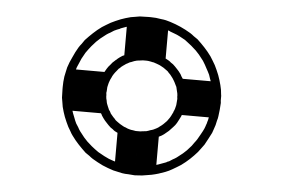

<svg xmlns="http://www.w3.org/2000/svg" viewBox="-47 -871 1093 742"><g transform="rotate(5 500.0 -500.0)"><path d="M807.6 -500Q806.6 -486.3 805.7 -473.6Q804.7 -460.9 802.7 -448.2Q801.8 -439.5 798.8 -430.7Q796.9 -421.9 794.9 -413.1Q792 -403.3 790 -398.4Q788.1 -392.6 784.2 -381.8Q778.3 -370.1 771.5 -357.4Q765.6 -345.7 758.8 -334Q752.9 -326.2 748 -319.3Q742.2 -311.5 736.3 -303.7Q722.7 -288.1 708 -274.4Q693.4 -260.7 675.8 -248Q668 -243.2 660.2 -238.3Q652.3 -233.4 643.6 -228.5Q636.7 -224.6 630.9 -221.7Q625 -218.8 617.2 -215.8Q604.5 -210.9 591.8 -207Q579.1 -203.1 565.4 -200.2Q556.6 -198.2 547.9 -197.3Q538.1 -195.3 529.3 -194.3Q522.5 -194.3 516.6 -193.4Q509.8 -192.4 500 -192.4Q487.3 -193.4 475.6 -194.3Q462.9 -194.3 451.2 -196.3Q442.4 -198.2 433.6 -200.2Q424.8 -202.1 416 -204.1Q394.5 -210.9 374 -219.7Q353.5 -229.5 334 -241.2Q326.2 -246.1 319.3 -252Q311.5 -256.8 303.7 -262.7Q288.1 -277.3 274.4 -292Q260.7 -306.6 248 -324.2Q242.2 -332 238.3 -339.8Q233.4 -347.7 228.5 -356.4Q219.7 -374 211.9 -393.6Q205.1 -412.1 200.2 -431.6Q198.2 -440.4 197.3 -449.2Q195.3 -458 194.3 -466.8Q193.4 -483.4 193.4 -500Q193.4 -503.9 193.4 -507.8Q193.4 -528.3 196.3 -548.8Q198.2 -558.6 200.2 -567.4Q202.1 -576.2 204.1 -585Q210.9 -606.4 220.7 -626Q229.5 -646.5 241.2 -666Q246.1 -673.8 252 -680.7Q256.8 -688.5 262.7 -696.3Q277.3 -711.9 292 -725.6Q306.6 -739.3 324.2 -752Q332 -756.8 339.8 -761.7Q347.7 -766.6 356.4 -771.5Q374 -780.3 393.6 -788.1Q412.1 -794.9 431.6 -799.8Q440.4 -801.8 449.2 -802.7Q458 -804.7 466.8 -805.7Q482.4 -806.6 499 -806.6Q503.9 -806.6 508.8 -806.6Q529.3 -806.6 549.8 -802.7Q559.6 -801.8 568.4 -799.8Q577.1 -797.9 585.9 -794.9Q607.4 -788.1 627 -779.3Q646.5 -770.5 666 -758.8Q673.8 -753.9 680.7 -748Q688.5 -743.2 696.3 -737.3Q711.9 -722.7 725.6 -708Q739.3 -693.4 752 -675.8Q756.8 -668 761.7 -660.2Q766.6 -652.3 771.5 -643.6Q780.3 -626 788.1 -606.4Q794.9 -587.9 799.8 -568.4Q801.8 -559.6 803.7 -550.8Q804.7 -542 805.7 -533.2Q805.7 -530.3 806.6 -527.3Q806.6 -524.4 806.6 -520.5Q806.6 -512.7 806.6 -508.8Q806.6 -504.9 807.6 -500ZM627.9 -257.8Q634.8 -262.7 641.6 -266.6Q649.4 -270.5 656.2 -275.4Q668.9 -285.2 678.7 -293Q687.5 -300.8 693.4 -306.6Q702.1 -316.4 702.1 -316.4Q702.1 -316.4 710 -325.2Q714.8 -332 719.7 -338.9Q724.6 -344.7 729.5 -352.5Q734.4 -360.4 741.2 -373Q749 -386.7 752.9 -395.5Q753.9 -399.4 755.9 -403.3Q756.8 -407.2 758.8 -412.1Q759.8 -414.1 760.7 -417Q761.7 -419.9 761.7 -421.9Q764.6 -429.7 765.6 -437.5Q767.6 -445.3 769.5 -453.1Q771.5 -464.8 772.5 -476.6Q773.4 -488.3 773.4 -500Q773.4 -500 773.4 -500Q773.4 -500 773.4 -500Q772.5 -516.6 772.5 -516.6Q773.4 -516.6 772.5 -529.3Q771.5 -537.1 769.5 -544.9Q768.6 -552.7 766.6 -560.5Q762.7 -579.1 757.8 -589.8Q753.9 -600.6 752.9 -604.5Q747.1 -616.2 747.1 -616.2Q747.1 -616.2 741.2 -627Q737.3 -634.8 733.4 -641.6Q728.5 -649.4 724.6 -656.2Q714.8 -668.9 707 -678.7Q699.2 -687.5 693.4 -693.4Q683.6 -702.1 683.6 -702.1Q683.6 -702.1 674.8 -710Q668 -715.8 661.1 -720.7Q655.3 -725.6 648.4 -730.5Q637.7 -736.3 627 -742.2Q616.2 -748 604.5 -752Q604.5 -752 604.5 -752Q604.5 -752 604.5 -752Q588.9 -757.8 588.9 -757.8Q588.9 -758.8 577.1 -762.7Q569.3 -764.6 561.5 -766.6Q553.7 -767.6 544.9 -769.5Q525.4 -772.5 513.7 -772.5Q501 -773.4 500 -773.4Q483.4 -772.5 483.4 -772.5Q483.4 -772.5 470.7 -771.5Q462.9 -770.5 455.1 -769.5Q447.3 -768.6 439.5 -766.6Q428.7 -763.7 417 -760.7Q406.2 -756.8 395.5 -752.9Q395.5 -752.9 395.5 -752.9Q395.5 -752 395.5 -752Q382.8 -747.1 382.8 -747.1Q382.8 -747.1 372.1 -742.2Q365.2 -737.3 358.4 -733.4Q350.6 -729.5 343.8 -724.6Q331.1 -714.8 321.3 -707Q312.5 -699.2 306.6 -693.4Q297.9 -683.6 297.9 -683.6Q297.9 -683.6 290 -674.8Q284.2 -668 279.3 -661.1Q274.4 -654.3 269.5 -647.5Q261.7 -633.8 255.9 -623Q251 -612.3 248 -604.5Q241.2 -588.9 241.2 -588.9Q241.2 -588.9 237.3 -576.2Q235.4 -568.4 233.4 -560.5Q231.4 -552.7 230.5 -543.9Q229.5 -537.1 227.5 -526.4Q226.6 -514.6 226.6 -500Q227.5 -483.4 227.5 -483.4Q227.5 -483.4 228.5 -470.7Q229.5 -462.9 230.5 -455.1Q231.4 -447.3 233.4 -439.5Q238.3 -420.9 242.2 -410.2Q246.1 -399.4 248 -395.5Q252.9 -382.8 252.9 -382.8Q252.9 -382.8 257.8 -372.1Q262.7 -365.2 266.6 -358.4Q270.5 -350.6 275.4 -343.8Q285.2 -331.1 293 -321.3Q300.8 -312.5 306.6 -306.6Q316.4 -297.9 316.4 -297.9Q316.4 -297.9 325.2 -290Q332 -284.2 338.9 -279.3Q345.7 -274.4 352.5 -269.5Q366.2 -261.7 377 -255.9Q387.7 -251 395.5 -247.1Q412.1 -241.2 412.1 -241.2Q412.1 -241.2 424.8 -237.3Q432.6 -235.4 440.4 -233.4Q448.2 -231.4 456.1 -230.5Q466.8 -228.5 477.5 -227.5Q488.3 -226.6 500 -226.6Q512.7 -227.5 512.7 -227.5Q512.7 -227.5 525.4 -228.5Q533.2 -229.5 542 -230.5Q549.8 -231.4 557.6 -233.4Q573.2 -237.3 587.9 -242.2Q602.5 -247.1 617.2 -252.9Q620.1 -254.9 622.1 -255.9Q625 -256.8 627.9 -257.8ZM671.9 -500Q671.9 -493.2 671.9 -486.3Q670.9 -478.5 669.9 -471.7Q668.9 -466.8 668 -461.9Q667 -457 665 -452.1Q664.1 -447.3 663.1 -443.4Q661.1 -440.4 659.2 -434.6Q656.2 -427.7 652.3 -420.9Q649.4 -415 645.5 -408.2Q642.6 -404.3 639.6 -399.4Q635.7 -395.5 632.8 -391.6Q625 -382.8 617.2 -375Q608.4 -367.2 599.6 -360.4Q594.7 -357.4 590.8 -354.5Q585.9 -351.6 581.1 -349.6Q574.2 -345.7 572.3 -344.7Q569.3 -343.8 566.4 -341.8Q559.6 -339.8 551.8 -336.9Q544.9 -335 538.1 -333Q532.2 -332 527.3 -331.1Q522.5 -331.1 517.6 -330.1Q514.6 -330.1 509.8 -329.1Q505.9 -329.1 501 -329.1Q494.1 -329.1 487.3 -330.1Q480.5 -330.1 473.6 -331.1Q468.8 -332 463.9 -333Q459 -334 454.1 -335.9Q442.4 -339.8 430.7 -344.7Q419.9 -349.6 409.2 -355.5Q404.3 -358.4 400.4 -362.3Q395.5 -365.2 391.6 -368.2Q382.8 -376 375 -384.8Q367.2 -392.6 360.4 -402.3Q357.4 -406.2 354.5 -411.1Q352.5 -416 349.6 -419.9Q344.7 -430.7 340.8 -440.4Q336.9 -451.2 334 -461.9Q333 -466.8 332 -471.7Q331.1 -476.6 330.1 -481.4Q329.1 -493.2 330.1 -504.9Q330.1 -516.6 332 -527.3Q333 -533.2 334 -538.1Q335 -543 335.9 -547.9Q339.8 -559.6 344.7 -570.3Q349.6 -582 356.4 -592.8Q359.4 -596.7 362.3 -601.6Q365.2 -605.5 369.1 -609.4Q373 -614.3 377 -619.1Q381.8 -624 386.7 -627.9Q387.7 -628.9 388.7 -629.9Q389.6 -630.9 391.6 -631.8Q392.6 -632.8 393.6 -633.8Q394.5 -634.8 395.5 -635.7Q399.4 -638.7 403.3 -641.6Q408.2 -644.5 412.1 -647.5Q415 -649.4 418.9 -650.4Q421.9 -652.3 424.8 -654.3Q434.6 -658.2 443.4 -662.1Q453.1 -665 462.9 -668Q467.8 -668.9 472.7 -669.9Q477.5 -669.9 482.4 -670.9Q494.1 -671.9 505.9 -671.9Q517.6 -670.9 529.3 -669.9Q534.2 -668.9 539.1 -668Q543.9 -666 548.8 -665Q560.5 -661.1 571.3 -656.2Q583 -651.4 592.8 -645.5Q597.7 -642.6 601.6 -638.7Q606.4 -635.7 610.4 -632.8Q619.1 -625 627 -616.2Q634.8 -608.4 641.6 -598.6Q644.5 -594.7 646.5 -589.8Q649.4 -585 652.3 -581.1Q657.2 -570.3 661.1 -560.5Q665 -549.8 668 -539.1Q668.9 -534.2 669.9 -529.3Q670.9 -524.4 671.9 -518.6Q671.9 -517.6 671.9 -515.6Q671.9 -513.7 671.9 -512.7Q671.9 -507.8 671.9 -505.9Q671.9 -502.9 671.9 -500ZM565.4 -378.9Q568.4 -380.9 572.3 -382.8Q576.2 -384.8 579.1 -387.7Q588.9 -394.5 593.8 -399.4Q597.7 -403.3 597.7 -403.3Q602.5 -408.2 602.5 -408.2Q602.5 -408.2 606.4 -412.1Q609.4 -416 611.3 -418.9Q614.3 -422.9 616.2 -425.8Q621.1 -433.6 624 -440.4Q627.9 -447.3 627.9 -448.2Q628.9 -450.2 628.9 -452.1Q629.9 -454.1 630.9 -456.1Q631.8 -457 631.8 -459Q631.8 -460 632.8 -460.9Q633.8 -464.8 634.8 -468.8Q635.7 -472.7 636.7 -476.6Q636.7 -482.4 637.7 -488.3Q638.7 -494.1 638.7 -501Q638.7 -501 638.7 -501Q638.7 -501 638.7 -501Q637.7 -508.8 637.7 -508.8Q637.7 -508.8 637.7 -514.6Q636.7 -518.6 636.7 -522.5Q635.7 -526.4 634.8 -530.3Q632.8 -540 630.9 -546.9Q627.9 -552.7 627.9 -552.7Q625 -558.6 625 -558.6Q625 -558.6 622.1 -564.5Q620.1 -568.4 618.2 -571.3Q616.2 -575.2 613.3 -579.1Q607.4 -586.9 603.5 -591.8Q599.6 -595.7 597.7 -597.7Q592.8 -602.5 593.8 -602.5Q593.8 -602.5 588.9 -606.4Q585.9 -608.4 582 -611.3Q579.1 -613.3 575.2 -616.2Q570.3 -619.1 564.5 -622.1Q559.6 -625 553.7 -627Q553.7 -627 553.7 -627Q553.7 -627 553.7 -627Q545.9 -629.9 545.9 -629.9Q545.9 -629.9 540 -631.8Q536.1 -633.8 532.2 -633.8Q528.3 -634.8 523.4 -635.7Q513.7 -637.7 507.8 -637.7Q501 -637.7 501 -637.7Q493.2 -637.7 493.2 -637.7Q493.2 -637.7 486.3 -636.7Q482.4 -636.7 478.5 -635.7Q474.6 -635.7 470.7 -634.8Q464.8 -632.8 460 -631.8Q454.1 -629.9 448.2 -627Q448.2 -627 448.2 -627Q448.2 -627 448.2 -627Q444.3 -626 444.3 -626Q444.3 -626 440.4 -624Q437.5 -622.1 435.5 -621.1Q432.6 -620.1 429.7 -618.2Q426.8 -616.2 422.9 -613.3Q419.9 -611.3 417 -609.4Q416 -608.4 416 -608.4Q416 -608.4 416 -608.4Q415 -607.4 415 -607.4Q415 -607.4 413.1 -606.4Q412.1 -605.5 411.1 -604.5Q410.2 -603.5 409.2 -602.5Q407.2 -600.6 406.2 -599.6Q405.3 -598.6 403.3 -597.7Q399.4 -592.8 399.4 -592.8Q399.4 -592.8 395.5 -587.9Q392.6 -585 390.6 -582Q387.7 -578.1 385.7 -575.2Q379.9 -566.4 377.9 -560.5Q375 -554.7 374 -552.7Q371.1 -544.9 371.1 -544.9Q371.1 -544.9 369.1 -539.1Q368.2 -535.2 367.2 -531.2Q366.2 -527.3 365.2 -522.5Q364.3 -513.7 364.3 -506.8Q363.3 -501 363.3 -500Q364.3 -492.2 364.3 -492.2Q364.3 -492.2 364.3 -486.3Q365.2 -482.4 365.2 -478.5Q366.2 -474.6 367.2 -470.7Q368.2 -462.9 370.1 -458Q372.1 -453.1 374 -448.2Q377 -441.4 377 -441.4Q377 -441.4 378.9 -436.5Q381.8 -432.6 383.8 -429.7Q385.7 -425.8 387.7 -421.9Q393.6 -414.1 398.4 -409.2Q402.3 -405.3 404.3 -403.3Q408.2 -398.4 408.2 -398.4Q408.2 -398.4 413.1 -394.5Q416 -392.6 419.9 -389.6Q422.9 -387.7 426.8 -384.8Q435.5 -379.9 440.4 -377Q446.3 -374 448.2 -374Q457 -370.1 457 -370.1Q457 -370.1 462.9 -368.2Q466.8 -367.2 470.7 -366.2Q474.6 -365.2 478.5 -365.2Q484.4 -364.3 489.3 -363.3Q495.1 -363.3 501 -363.3Q506.8 -363.3 506.8 -363.3Q506.8 -363.3 513.7 -364.3Q517.6 -364.3 521.5 -365.2Q525.4 -365.2 530.3 -366.2Q538.1 -368.2 544.9 -371.1Q552.7 -373 559.6 -376Q561.5 -377 562.5 -377.9Q563.5 -377.9 565.4 -378.9ZM360.4 -580.1Q360.4 -559.6 360.4 -540Q360.4 -519.5 360.4 -500Q349.6 -500 339.8 -500Q330.1 -500 320.3 -500Q318.4 -500 316.4 -500Q314.5 -500 312.5 -500Q310.5 -500 309.6 -500Q307.6 -500 305.7 -500Q301.8 -500 296.9 -500Q292 -500 287.1 -500Q280.3 -500 273.4 -500Q266.6 -500 259.8 -500Q247.1 -500 219.7 -500Q219.7 -519.5 219.7 -540Q219.7 -559.6 219.7 -580.1Q230.5 -580.1 240.2 -580.1Q250 -580.1 259.8 -580.1Q261.7 -580.1 264.6 -580.1Q266.6 -580.1 268.6 -580.1Q273.4 -580.1 278.3 -580.1Q282.2 -580.1 287.1 -580.1Q292 -580.1 296.9 -580.1Q301.8 -580.1 305.7 -580.1Q309.6 -580.1 313.5 -580.1Q316.4 -580.1 320.3 -580.1Q333 -580.1 360.4 -580.1ZM360.4 -500Q360.4 -480.5 360.4 -460Q360.4 -440.4 360.4 -419.9Q349.6 -419.9 339.8 -419.9Q330.1 -419.9 320.3 -419.9Q318.4 -419.9 316.4 -419.9Q314.5 -419.9 312.5 -419.9Q310.5 -419.9 309.6 -419.9Q307.6 -419.9 305.7 -419.9Q301.8 -419.9 296.9 -419.9Q292 -419.9 287.1 -419.9Q280.3 -419.9 273.4 -419.9Q266.6 -419.9 259.8 -419.9Q247.1 -419.9 219.7 -419.9Q219.7 -440.4 219.7 -460Q219.7 -480.5 219.7 -500Q230.5 -500 240.2 -500Q250 -500 259.8 -500Q261.7 -500 264.6 -500Q266.6 -500 268.6 -500Q273.4 -500 278.3 -500Q282.2 -500 287.1 -500Q292 -500 296.9 -500Q301.8 -500 305.7 -500Q309.6 -500 313.5 -500Q316.4 -500 320.3 -500Q333 -500 360.4 -500ZM580.1 -639.6Q559.6 -639.6 540 -639.6Q519.5 -639.6 500 -639.6Q500 -650.4 500 -660.2Q500 -669.9 500 -679.7Q500 -681.6 500 -683.6Q500 -685.5 500 -687.5Q500 -689.5 500 -690.4Q500 -692.4 500 -694.3Q500 -698.2 500 -703.1Q500 -708 500 -712.9Q500 -719.7 500 -726.6Q500 -733.4 500 -740.2Q500 -752.9 500 -780.3Q519.5 -780.3 540 -780.3Q559.6 -780.3 580.1 -780.3Q580.1 -769.5 580.1 -759.8Q580.1 -750 580.1 -740.2Q580.1 -738.3 580.1 -735.4Q580.1 -733.4 580.1 -731.4Q580.1 -726.6 580.1 -721.7Q580.1 -717.8 580.1 -712.9Q580.1 -708 580.1 -703.1Q580.1 -698.2 580.1 -694.3Q580.1 -690.4 580.1 -686.5Q580.1 -683.6 580.1 -679.7Q580.1 -667 580.1 -639.6ZM500 -639.6Q480.5 -639.6 460 -639.6Q440.4 -639.6 419.9 -639.6Q419.9 -650.4 419.9 -660.2Q419.9 -669.9 419.9 -679.7Q419.9 -681.6 419.9 -683.6Q419.9 -685.5 419.9 -687.5Q419.9 -689.5 419.9 -690.4Q419.9 -692.4 419.9 -694.3Q419.9 -698.2 419.9 -703.1Q419.9 -708 419.9 -712.9Q419.9 -719.7 419.9 -726.6Q419.9 -733.4 419.9 -740.2Q419.9 -752.9 419.9 -780.3Q440.4 -780.3 460 -780.3Q480.5 -780.3 500 -780.3Q500 -769.5 500 -759.8Q500 -750 500 -740.2Q500 -738.3 500 -735.4Q500 -733.4 500 -731.4Q500 -726.6 500 -721.7Q500 -717.8 500 -712.9Q500 -708 500 -703.1Q500 -698.2 500 -694.3Q500 -690.4 500 -686.5Q500 -683.6 500 -679.7Q500 -667 500 -639.6ZM639.6 -500Q639.6 -519.5 639.6 -540Q639.6 -559.6 639.6 -580.1Q650.4 -580.1 660.2 -580.1Q669.9 -580.1 679.7 -580.1Q681.6 -580.1 683.6 -580.1Q685.5 -580.1 687.5 -580.1Q689.5 -580.1 690.4 -580.1Q692.4 -580.1 694.3 -580.1Q698.2 -580.1 703.1 -580.1Q708 -580.1 712.9 -580.1Q719.7 -580.1 726.6 -580.1Q733.4 -580.1 740.2 -580.1Q752.9 -580.1 780.3 -580.1Q780.3 -559.6 780.3 -540Q780.3 -519.5 780.3 -500Q769.5 -500 759.8 -500Q750 -500 740.2 -500Q738.3 -500 735.4 -500Q733.4 -500 731.4 -500Q726.6 -500 721.7 -500Q717.8 -500 712.9 -500Q708 -500 703.1 -500Q698.2 -500 694.3 -500Q690.4 -500 686.5 -500Q683.6 -500 679.7 -500Q667 -500 639.6 -500ZM639.6 -440.4Q639.6 -460 639.6 -480.5Q639.6 -500 639.6 -519.5Q650.4 -519.5 660.2 -519.5Q669.9 -519.5 679.7 -519.5Q681.6 -519.5 683.6 -519.5Q685.5 -519.5 687.5 -519.5Q689.5 -519.5 690.4 -519.5Q692.4 -519.5 694.3 -519.5Q698.2 -519.5 703.1 -519.5Q708 -519.5 712.9 -519.5Q719.7 -519.5 726.6 -519.5Q733.4 -519.5 740.2 -519.5Q752.9 -519.5 780.3 -519.5Q780.3 -500 780.3 -480.5Q780.3 -460 780.3 -440.4Q769.5 -440.4 759.8 -440.4Q750 -440.4 740.2 -440.4Q738.3 -440.4 735.4 -440.4Q733.4 -440.4 731.4 -440.4Q726.6 -440.4 721.7 -440.4Q717.8 -440.4 712.9 -440.4Q708 -440.4 703.1 -440.4Q698.2 -440.4 694.3 -440.4Q690.4 -440.4 686.5 -440.4Q683.6 -440.4 679.7 -440.4Q667 -440.4 639.6 -440.4ZM500 -360.4Q519.5 -360.4 540 -360.4Q559.6 -360.4 580.1 -360.4Q580.1 -349.6 580.1 -339.8Q580.1 -330.1 580.1 -320.3Q580.1 -318.4 580.1 -316.4Q580.1 -314.5 580.1 -312.5Q580.1 -310.5 580.1 -309.6Q580.1 -307.6 580.1 -305.7Q580.1 -301.8 580.1 -296.9Q580.1 -292 580.1 -287.1Q580.1 -280.3 580.1 -273.4Q580.1 -266.6 580.1 -259.8Q580.1 -247.1 580.1 -219.7Q559.6 -219.7 540 -219.7Q519.5 -219.7 500 -219.7Q500 -230.5 500 -240.2Q500 -250 500 -259.8Q500 -261.7 500 -264.6Q500 -266.6 500 -268.6Q500 -273.4 500 -278.3Q500 -282.2 500 -287.1Q500 -292 500 -296.9Q500 -301.8 500 -305.7Q500 -309.6 500 -313.5Q500 -316.4 500 -320.3Q500 -333 500 -360.4ZM419.9 -360.4Q440.4 -360.4 460 -360.4Q480.5 -360.4 500 -360.4Q500 -349.6 500 -339.8Q500 -330.1 500 -320.3Q500 -318.4 500 -316.4Q500 -314.5 500 -312.5Q500 -310.5 500 -309.6Q500 -307.6 500 -305.7Q500 -301.8 500 -296.9Q500 -292 500 -287.1Q500 -280.3 500 -273.4Q500 -266.6 500 -259.8Q500 -247.1 500 -219.7Q480.5 -219.7 460 -219.7Q440.4 -219.7 419.9 -219.7Q419.9 -230.5 419.9 -240.2Q419.9 -250 419.9 -259.8Q419.9 -261.7 419.9 -264.6Q419.9 -266.6 419.9 -268.6Q419.9 -273.4 419.9 -278.3Q419.9 -282.2 419.9 -287.1Q419.9 -292 419.9 -296.9Q419.9 -301.8 419.9 -305.7Q419.9 -309.6 419.9 -313.5Q419.9 -316.4 419.9 -320.3Q419.9 -333 419.9 -360.4Z"/></g></svg>

Font: LetsEatIcons
Style: Regular
Weight: 400
Designer: Swedish Technologies
Foundry: Swedish Technologies
Version: Version 1.26.0